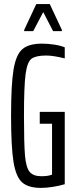

<svg xmlns="http://www.w3.org/2000/svg" viewBox="-20 -909 365 937"><path d="M34 -344Q34 -496 46 -569Q58 -642 89 -669Q120 -696 185 -696Q213 -696 243.5 -691.5Q274 -687 296 -678V-624Q240 -638 206 -638Q155 -638 134 -622.5Q113 -607 105 -548Q97 -489 97 -344Q97 -208 102 -150Q107 -92 124.5 -70.5Q142 -49 182 -49Q216 -49 234 -57V-305H174V-363H296V-10Q269 -2 237.5 3Q206 8 180 8Q119 8 88.5 -18.5Q58 -45 46 -118.5Q34 -192 34 -344ZM98 -757V-763L157 -889H223L282 -763V-757H239L191 -850L142 -757Z"/></svg>

Font: Saira Ultra Condensed
Style: Regular
Weight: 400
Width: 1
Designer: Hector Gatti with collaboration of the Omnibus-Type team
Foundry: Omnibus-Type
Version: Version 1.001; ttfautohint (v1.8)